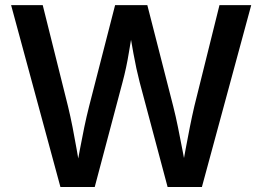

<svg xmlns="http://www.w3.org/2000/svg" viewBox="-20 -748 1050 768"><path d="M221.7 0 24.4 -727.5H150.9L252 -322.8Q261.7 -282.7 270.3 -239Q278.8 -195.3 286.6 -151.1Q294.4 -106.9 301.8 -63.5H283.7Q291.5 -106.9 299.8 -151.1Q308.1 -195.3 317.1 -239Q326.2 -282.7 336.4 -322.8L440.4 -727.5H569.3L672.9 -322.8Q683.1 -282.7 691.9 -239Q700.7 -195.3 709.2 -151.1Q717.8 -106.9 726.1 -63.5H706.5Q714.4 -106.9 722.4 -151.1Q730.5 -195.3 739.3 -239Q748 -282.7 757.3 -322.8L857.9 -727.5H984.9L787.6 0H650.4L538.6 -419.4Q524.9 -472.2 513.7 -534.4Q502.4 -596.7 490.7 -668.9H518.6Q505.4 -599.1 495.6 -538.3Q485.8 -477.5 470.2 -419.4L358.9 0Z"/></svg>

Font: Inter
Style: 540
Weight: 540
Designer: Rasmus Andersson
Foundry: rsms
Version: Version 4.001;git-66647c0bb